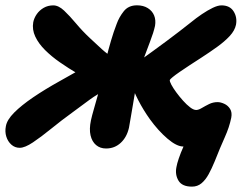

<svg xmlns="http://www.w3.org/2000/svg" viewBox="-30 -544 925 722"><path d="M692 157.8Q654.6 157.8 641.2 135.3Q627.8 112.8 633.4 84.6Q635.4 72.2 642.3 51.7Q649.2 31.2 660.4 6.2Q671.6 -18.8 687.6 -44.2L728 -20Q710.2 -7 696.5 0Q682.8 7 659.6 7Q634.4 7 599.8 -22.6Q565.2 -52.2 534 -95.2Q509 -130.2 489.9 -167.3Q470.8 -204.4 462 -234.6Q460.6 -242 457.2 -249.2Q453.8 -256.4 455.6 -262.8Q458 -276.8 468.8 -290.5Q479.6 -304.2 497 -317.2Q519.4 -333.2 544.9 -351.8Q570.4 -370.4 595.7 -389.1Q621 -407.8 644.5 -426Q668 -444.2 688 -460Q707.4 -476 729 -490.6Q750.6 -505.2 769.9 -514.5Q789.2 -523.8 802.8 -523.8Q834.2 -523.8 848.4 -501.4Q862.6 -479 857.4 -450.8Q852.8 -429 833.8 -408.5Q814.8 -388 786.6 -367.7Q758.4 -347.4 727.2 -327.2Q704.6 -312.8 683.8 -299.1Q663 -285.4 646.2 -273.9Q629.4 -262.4 619.5 -254.2Q609.6 -246 608.6 -243.4Q607.4 -238.6 614.3 -225.6Q621.2 -212.6 632.9 -196.7Q644.6 -180.8 658.3 -165.5Q672 -150.2 685 -140.3Q698 -130.4 707.6 -130.4Q716.4 -130.4 728.8 -137.8Q741.2 -145.2 756.1 -152.6Q771 -160 788.2 -160Q799.6 -160 813.4 -153.7Q827.2 -147.4 835.3 -134.3Q843.4 -121.2 839.6 -101.2Q832.4 -65.6 815.2 -27.6Q798 10.4 777.6 62.2Q766.4 89.6 754.6 111.1Q742.8 132.6 727.7 145.2Q712.6 157.8 692 157.8ZM44.2 11.8Q26 11.8 12.7 -0.1Q-0.6 -12 -6.3 -30.4Q-12 -48.8 -8 -69Q-4 -93.2 23.3 -120.6Q50.6 -148 94.7 -178Q138.8 -208 195 -239.2Q234.4 -261.4 255.2 -273.1Q276 -284.8 286.2 -290.6Q296.4 -296.4 302.8 -298.8L323 -238Q316.2 -240.8 299.2 -248.2Q282.2 -255.6 256.5 -270.4Q230.8 -285.2 194.8 -310Q164 -331.4 139.6 -355.6Q115.2 -379.8 102.7 -406.3Q90.2 -432.8 95 -460.4Q98.2 -476.4 108.3 -490.9Q118.4 -505.4 134.4 -514.6Q150.4 -523.8 170.4 -523.8Q190.2 -523.8 211.2 -504Q232.2 -484.2 256 -455.7Q279.8 -427.2 307.8 -401Q330.6 -379.4 353 -359.1Q375.4 -338.8 396 -327.2L369.2 -206.2Q336.2 -190.2 308.4 -170Q280.6 -149.8 243.4 -122Q200.6 -91 162.5 -60Q124.4 -29 93.9 -8.6Q63.4 11.8 44.2 11.8ZM368.8 14.4Q346.6 14.4 331.3 1.5Q316 -11.4 310.5 -35Q305 -58.6 312 -91.6Q315.6 -108.4 323 -133.7Q330.4 -159 339.6 -192.5Q348.8 -226 356.8 -267Q362 -294 369.8 -325.7Q377.6 -357.4 387.3 -390.6Q397 -423.8 408.6 -453.8Q417.8 -479.6 435.5 -501.8Q453.2 -524 485 -524Q509 -524 525.8 -513.5Q542.6 -503 549.6 -485.8Q556.6 -468.6 553 -447Q547.6 -421.8 533.8 -386.2Q520 -350.6 505.9 -312Q491.8 -273.4 485.4 -239Q482.6 -224.8 478.4 -200.9Q474.2 -177 469.9 -150.5Q465.6 -124 461.4 -100.6Q457.2 -77.2 455 -63.8Q447 -28.2 424 -6.9Q401 14.4 368.8 14.4Z"/></svg>

Font: Shantell Sans Light
Style: Italic
Weight: 300
Italic angle: -11°
Designer: Stephen Nixon, Anya Danilova, Shantell Martin
Foundry: Arrow Type
Version: Version 1.008;[ac192a2d6]